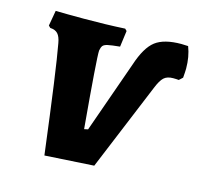

<svg xmlns="http://www.w3.org/2000/svg" viewBox="-82 -593 712 688"><g transform="rotate(15 274.5 -249.0)"><path d="M549 -424Q549 -414 547 -390L534 -378Q526 -379 513 -379Q491 -379 479 -368Q467 -357 455 -327L321 -3L139 8Q100 -303 83 -394Q79 -417 69.5 -427.5Q60 -438 41 -439L34 -446L44 -503Q84 -502 148 -502Q229 -502 301 -506L308 -499L300 -439Q269 -436 255.5 -433Q242 -430 237.5 -424Q233 -418 231 -406Q229 -380 252 -120L266 -123L360 -389Q382 -456 414 -480.5Q446 -505 510 -505L535 -504Q549 -468 549 -424Z"/></g></svg>

Font: Alegreya SC ExtraBold
Style: Italic
Weight: 800
Italic angle: -7°
Designer: Juan Pablo del Peral
Foundry: Huerta Tipografica
Version: Version 2.007; ttfautohint (v1.6)